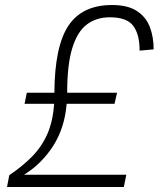

<svg xmlns="http://www.w3.org/2000/svg" viewBox="-20 -746 640 766"><path d="M8 0 17 -47Q69 -82 107.5 -121Q146 -160 168.5 -210.5Q191 -261 196 -332H78L87 -376H197Q198 -561 253 -643.5Q308 -726 427 -726Q489 -726 525.5 -702.5Q562 -679 577.5 -639Q593 -599 593 -549L537 -544Q537 -609 511.5 -643Q486 -677 418 -677Q364 -677 326 -648Q288 -619 268 -553Q248 -487 248 -376H447L437 -332H246Q238 -236 192.5 -164.5Q147 -93 76 -49H484L474 0Z"/></svg>

Font: Geist Mono ExtraLight
Style: Italic
Weight: 200
Italic angle: -12°
Monospace: yes
Designer: Basement.studio, Andrés Briganti, Mateo Zaragoza
Foundry: Basement.studio, Vercel, Andrés Briganti, Guido Ferreyra, Mateo Zaragoza
Version: Version 1.500; ttfautohint (v1.8.4.7-5d5b)